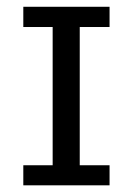

<svg xmlns="http://www.w3.org/2000/svg" viewBox="-20 -555 405 575"><path d="M49.8 0V-60.1H137.7V-474.1H49.8V-534.7H308.1V-474.1H218.8V-60.1H308.1V0Z"/></svg>

Font: Harmattan Medium
Style: Regular
Weight: 500
Designer: George W. Nuss III and SIL International
Foundry: SIL International
Version: Version 4.000